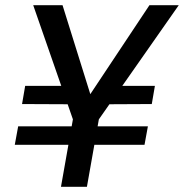

<svg xmlns="http://www.w3.org/2000/svg" viewBox="-20 -720 709 740"><path d="M37 -162 50 -233H550L537 -162ZM281 -318 65 -319 77 -389H286ZM367 -318 387 -389H577L565 -319ZM215 0 261 -260 108 -700H221L330 -351H324L556 -700H669L361 -260L315 0Z"/></svg>

Font: DM Sans 20pt Medium
Style: Italic
Weight: 500
Italic angle: -10°
Version: Version 4.004;gftools[0.9.30]